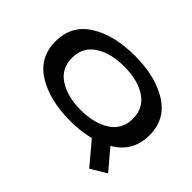

<svg xmlns="http://www.w3.org/2000/svg" viewBox="-162 -981 1438 1438"><g transform="rotate(45 556.5 -262.0)"><path d="M905.5 158.5 1031 83.5 852 -128.5 720 -63ZM550 6.5Q769 6.5 908.8 -81.2Q1048.5 -169 1048.5 -337.5Q1048.5 -506.5 908.8 -594.2Q769 -682 550 -682Q331 -682 191.8 -594.5Q52.5 -507 52.5 -337.5Q52.5 -169 192.2 -81.2Q332 6.5 550 6.5ZM550 -107Q408 -107 317.8 -165.8Q227.5 -224.5 227.5 -337.5Q227.5 -451 317.8 -509.8Q408 -568.5 550 -568.5Q693 -568.5 783 -509.8Q873 -451 873 -337.5Q873 -224.5 783 -165.8Q693 -107 550 -107Z"/></g></svg>

Font: Anybody ExtraExpanded SemiBold
Style: Regular
Weight: 600
Width: 8
Version: Version 1.113;gftools[0.9.25]